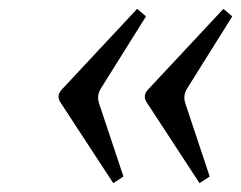

<svg xmlns="http://www.w3.org/2000/svg" viewBox="-20 -455 545 434"><path d="M312 -223Q301 -239 316 -254L485 -435L505 -418L403 -255Q393 -239 399 -221L454 -56L431 -41ZM117 -223Q106 -239 121 -254L290 -435L310 -418L208 -255Q198 -239 204 -221L259 -56L236 -41Z"/></svg>

Font: Lingua Franca
Style: Italic
Weight: 400
Italic angle: -13°
Version: Version 1.19